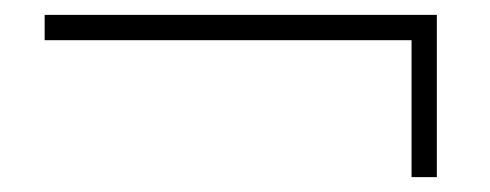

<svg xmlns="http://www.w3.org/2000/svg" viewBox="-20 -427 659 258"><path d="M567 -189V-407H40V-373H533V-189Z"/></svg>

Font: Perun ExtraLight
Style: Regular
Weight: 200
Foundry: Copyright (c) Stefan Peev, Context Ltd, 2016
Version: Version 1.089